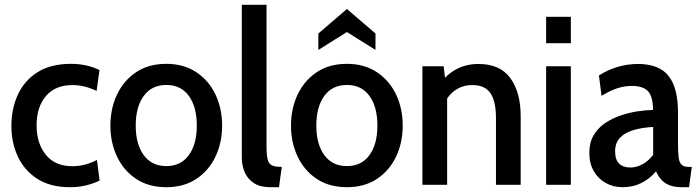

<svg xmlns="http://www.w3.org/2000/svg" viewBox="-20 -770 2913 800"><path d="M271.5 10Q190.5 10 136.2 -24.5Q82 -59 54.8 -116.8Q27.5 -174.5 27.5 -245Q27.5 -317 54.5 -375.8Q81.5 -434.5 136.5 -469.2Q191.5 -504 276 -504Q311 -504 341.5 -496.8Q372 -489.5 394.5 -478L382.5 -391Q360.5 -402 335 -408.8Q309.5 -415.5 281.5 -415.5Q210.5 -415.5 171.5 -370Q132.5 -324.5 132.5 -247.5Q132.5 -172.5 171 -125Q209.5 -77.5 281 -77.5Q309 -77.5 334.5 -84.2Q360 -91 384 -103.5L395 -18Q374 -6.5 341 1.8Q308 10 271.5 10Z M673 10Q599 10 547 -24.8Q495 -59.5 467.5 -117.8Q440 -176 440 -246.5Q440 -317.5 467.5 -375.8Q495 -434 547 -469Q599 -504 673 -504Q746 -504 798.2 -469Q850.5 -434 878 -375.8Q905.5 -317.5 905.5 -246.5Q905.5 -176 878 -117.8Q850.5 -59.5 798.5 -24.8Q746.5 10 673 10ZM673 -78Q734 -78 767 -123.8Q800 -169.5 800 -247Q800 -324.5 767 -370.2Q734 -416 673 -416Q612 -416 578.8 -370.2Q545.5 -324.5 545.5 -246.5Q545.5 -169.5 578.8 -123.8Q612 -78 673 -78Z M1106.5 10Q1064 10 1037.8 -7.2Q1011.5 -24.5 999.5 -52.5Q987.5 -80.5 987.5 -113.5V-750H1090.5V-163Q1090.5 -124.5 1095.2 -105.8Q1100 -87 1113.5 -80.8Q1127 -74.5 1154 -74.5L1142.5 10Z M1425.5 10Q1351.5 10 1299.5 -24.8Q1247.5 -59.5 1220 -117.8Q1192.5 -176 1192.5 -246.5Q1192.5 -317.5 1220 -375.8Q1247.5 -434 1299.5 -469Q1351.5 -504 1425.5 -504Q1498.5 -504 1550.8 -469Q1603 -434 1630.5 -375.8Q1658 -317.5 1658 -246.5Q1658 -176 1630.5 -117.8Q1603 -59.5 1551 -24.8Q1499 10 1425.5 10ZM1425.5 -78Q1486.5 -78 1519.5 -123.8Q1552.5 -169.5 1552.5 -247Q1552.5 -324.5 1519.5 -370.2Q1486.5 -416 1425.5 -416Q1364.5 -416 1331.2 -370.2Q1298 -324.5 1298 -246.5Q1298 -169.5 1331.2 -123.8Q1364.5 -78 1425.5 -78ZM1306.5 -562V-630.5L1425.5 -732.5L1544.5 -630.5V-562L1425.5 -636.5Z M1740 0V-494H1828.5L1838.5 -409L1812 -420Q1842.5 -461.5 1883.2 -482.5Q1924 -503.5 1974 -503.5Q2064 -503.5 2106.8 -444Q2149.5 -384.5 2149.5 -286.5V0H2046.5V-278Q2046.5 -348 2023.5 -381.8Q2000.5 -415.5 1948.5 -415.5Q1906.5 -415.5 1875.2 -393Q1844 -370.5 1827.5 -329.5L1843 -390V0Z M2255.5 0V-494H2358.5V0ZM2255.5 -590V-700H2358.5V-590Z M2574.5 10Q2535 10 2503.5 -7.8Q2472 -25.5 2453.8 -57.5Q2435.5 -89.5 2435.5 -133Q2435.5 -175.5 2453.2 -206Q2471 -236.5 2500.5 -256.5Q2530 -276.5 2565 -288.5Q2600 -300.5 2635.8 -306Q2671.5 -311.5 2701 -312Q2700.5 -369 2679.5 -390.5Q2658.5 -412 2612.5 -412Q2582 -412 2552 -402.2Q2522 -392.5 2486.5 -370.5L2475.5 -455.5Q2511 -478.5 2552.8 -491Q2594.5 -503.5 2638 -503.5Q2693 -503.5 2730 -483.5Q2767 -463.5 2786 -418.5Q2805 -373.5 2805 -298.5V-168Q2805 -132 2808 -111.8Q2811 -91.5 2820.8 -83Q2830.5 -74.5 2850 -74.5H2862.5L2851 10H2822.5Q2791 10 2770.2 2Q2749.5 -6 2736 -20.8Q2722.5 -35.5 2713.5 -56Q2688.5 -26 2653.2 -8Q2618 10 2574.5 10ZM2607 -72Q2632 -72 2657.5 -86Q2683 -100 2701.5 -125V-241Q2653.5 -238.5 2617.8 -227.5Q2582 -216.5 2562.5 -195Q2543 -173.5 2543 -139.5Q2543 -104 2560 -88Q2577 -72 2607 -72Z"/></svg>

Font: Cabin SemiCondensedMedium
Style: Regular
Weight: 500
Width: 4
Designer: Pablo Impallari
Foundry: Pablo Impallari. http://www.impallari.com Igino Marini. http://www.ikern.com
Version: Version 3.001